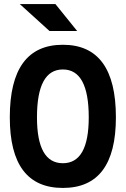

<svg xmlns="http://www.w3.org/2000/svg" viewBox="-20 -926 626 956"><path d="M293 9.8Q28.8 9.8 28.8 -341.8Q28.8 -703.1 293 -703.1Q557.1 -703.1 557.1 -341.8Q557.1 9.8 293 9.8ZM293 -113.3Q421.9 -113.3 421.9 -341.8Q421.9 -580.1 293 -580.1Q164.1 -580.1 164.1 -341.8Q164.1 -113.3 293 -113.3ZM226.6 -771.5 78.6 -905.8H255.9L364.3 -771.5Z"/></svg>

Font: Cascadia Mono PL
Style: Bold
Weight: 700
Monospace: yes
Designer: Aaron Bell
Foundry: Saja Typeworks
Version: Version 2404.023; ttfautohint (v1.8.4)